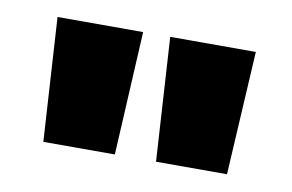

<svg xmlns="http://www.w3.org/2000/svg" viewBox="-40 -863 530 349"><g transform="rotate(10 225.5 -688.0)"><path d="M200 -802 188 -574H56L42 -802ZM408 -802 395 -574H264L250 -802Z"/></g></svg>

Font: Fz Poppins ExtBd
Style: Regular
Weight: 800
Designer: Ninad Kale (Devanagari), Jonny Pinhorn (Latin)
Foundry: Indian Type Foundry
Version: Vit hóa bi Vntype.Com & FontZin.Com